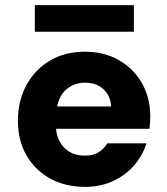

<svg xmlns="http://www.w3.org/2000/svg" viewBox="-20 -718 652 750"><path d="M313 12Q235 12 176 -20.5Q117 -53 83.5 -111Q50 -169 50 -246Q50 -324 83 -385Q116 -446 174.5 -481Q233 -516 312 -516Q387 -516 444.5 -483Q502 -450 534.5 -393Q567 -336 567 -263Q567 -239 564 -215H199Q203 -168 233 -139Q263 -110 311 -110Q344 -110 365.5 -123.5Q387 -137 399 -158H552Q537 -110 503.5 -71.5Q470 -33 421 -10.5Q372 12 313 12ZM313 -395Q273 -395 243 -372Q213 -349 203 -302H414Q412 -344 384 -369.5Q356 -395 313 -395ZM116 -594V-698H503V-594Z"/></svg>

Font: DM Sans Black
Style: Regular
Weight: 900
Designer: Colophon Foundry, Jonny Pinhorn
Foundry: Colophon Foundry
Version: Version 4.004; ttfautohint (v1.8.4.7-5d5b)